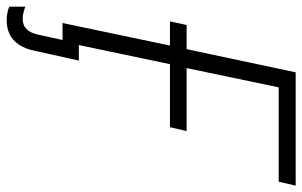

<svg xmlns="http://www.w3.org/2000/svg" viewBox="-196 -566 925 588"><g transform="rotate(90 267.0 -271.5)"><path d="M34 171Q21 171 10 168.5Q-1 166 -7 163V114Q1 117 10.5 119.5Q20 122 29 122Q43 122 52.5 117Q62 112 69 100.5Q76 89 80 68L106 -50H158L129 81Q123 113 109.5 133Q96 153 77.5 162Q59 171 34 171ZM43 0 112 -329H38L49 -380H123L194 -714H541L529 -662H240L181 -380H374L362 -329H169L100 0Z"/></g></svg>

Font: Noto Sans Display Light
Style: Italic
Weight: 300
Italic angle: -12°
Designer: Monotype Design Team
Foundry: Monotype Imaging Inc.
Version: Version 2.003